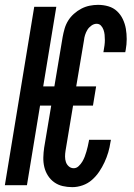

<svg xmlns="http://www.w3.org/2000/svg" viewBox="-32 -763 552 791"><path d="M266 8Q245 8 226 3.5Q207 -1 191.5 -12Q176 -23 165.5 -39.5Q155 -56 150.5 -75Q146 -94 146.5 -114.5Q147 -135 150 -155L179 -328H133L79 0H-12L109 -735H200L146 -407H192L226 -610Q229 -627 234 -644.5Q239 -662 248.5 -677.5Q258 -693 272.5 -706Q287 -719 303.5 -727.5Q320 -736 337.5 -739.5Q355 -743 372 -743Q394 -743 414.5 -737Q435 -731 450 -717Q465 -703 474 -684Q483 -665 486.5 -644.5Q490 -624 490 -602Q490 -580 486 -558L484 -548H394L395 -554Q397 -565 398.5 -576Q400 -587 400 -598Q400 -609 399 -619.5Q398 -630 394.5 -640Q391 -650 384 -657.5Q377 -665 366 -665Q355 -665 344.5 -657.5Q334 -650 328 -640Q322 -630 318.5 -619Q315 -608 314 -597L282 -407H364L351 -328H269L238 -142Q236 -130 236 -118Q236 -106 239.5 -95.5Q243 -85 251.5 -77.5Q260 -70 272 -70Q283 -70 292 -78.5Q301 -87 307 -97Q313 -107 317 -117.5Q321 -128 324 -138.5Q327 -149 329.5 -159.5Q332 -170 334 -181L335 -187H425L423 -177Q420 -156 414 -135.5Q408 -115 398.5 -94.5Q389 -74 376.5 -55.5Q364 -37 347 -22Q330 -7 308.5 0.5Q287 8 266 8Z"/></svg>

Font: Iosevka Term Curly SmBd Obl
Style: Regular
Weight: 600
Italic angle: -9°
Designer: Belleve Invis
Foundry: Belleve Invis
Version: Version 32.3.0